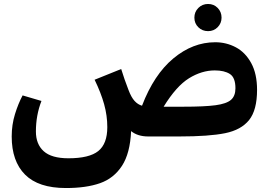

<svg xmlns="http://www.w3.org/2000/svg" viewBox="-20 -688 1365 968"><path d="M960 -599Q960 -628 980 -648Q1000 -668 1029 -668Q1058 -668 1077.5 -648Q1097 -628 1097 -599Q1097 -571 1077.5 -551Q1058 -531 1029 -531Q1000 -531 980 -550.5Q960 -570 960 -599ZM1276 -235Q1276 -133 1236 -83Q1196 -33 1115 -16.5Q1034 0 884 0H727Q674 0 641 -27Q636 85 595 148Q554 211 484.5 235.5Q415 260 313 260H312Q174 260 106.5 192.5Q39 125 39 0Q39 -59 55.5 -112.5Q72 -166 94 -207L189 -179Q161 -107 161 -25Q161 39 200.5 74.5Q240 110 325 110Q430 110 475.5 73.5Q521 37 521 -47Q521 -105 505 -162.5Q489 -220 457 -286L591 -340Q607 -288 628 -234Q642 -197 658.5 -179Q675 -161 696 -155Q756 -312 854 -393.5Q952 -475 1065 -475Q1121 -475 1169 -449.5Q1217 -424 1246.5 -370Q1276 -316 1276 -235ZM1167 -243Q1167 -297 1139 -315Q1111 -333 1063 -333Q997 -333 933 -293.5Q869 -254 805 -150H903Q1012 -150 1067 -157.5Q1122 -165 1144.5 -184.5Q1167 -204 1167 -243Z"/></svg>

Font: FiraGOUPP
Style: Bold
Weight: 700
Designer: bBox Type
Foundry: bBox Type GmbH
Version: Version 1.001